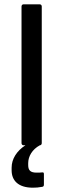

<svg xmlns="http://www.w3.org/2000/svg" viewBox="-20 -675 294 892"><path d="M90 0H98C58 26 34 63 34 104V116C34 164 65 197 133 197C146 197 161 196 176 193C182 192 184 189 184 182V134C184 127 182 125 175 126C167 127 160 127 150 127C122 127 111 117 111 92V83C111 51 130 19 165 0C170 0 174 -4 174 -10V-645C174 -651 170 -655 164 -655H90C84 -655 80 -651 80 -645V-10C80 -4 84 0 90 0Z"/></svg>

Font: Sofia Sans Cond SemiBold
Style: Regular
Weight: 600
Width: 3
Designer: Botio Nikoltchev, Ani Petrova
Foundry: lettersoup
Version: Version 4.100